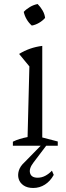

<svg xmlns="http://www.w3.org/2000/svg" viewBox="-20 -724 326 954"><path d="M44 0V-20Q60 -28 78 -33.5Q96 -39 117 -43L126 -394L75 -456Q101 -472 129.5 -482Q158 -492 190 -496V-41L267 -21V0ZM167 -704Q181 -690 191.5 -672Q202 -654 204 -635Q192 -621 174 -610.5Q156 -600 138 -597Q123 -610 112.5 -628Q102 -646 98 -665Q111 -679 129 -689.5Q147 -700 167 -704ZM145 210Q116 210 97.5 197.5Q79 185 73 165.5Q67 146 73.5 124Q80 102 102 82L197 -15H221L146 84Q123 114 129.5 136.5Q136 159 167 159Q187 159 205 149.5Q223 140 238 124L247 145Q230 176 203.5 193Q177 210 145 210Z"/></svg>

Font: Piazzolla Thin Light
Style: Regular
Weight: 300
Version: Version 2.005